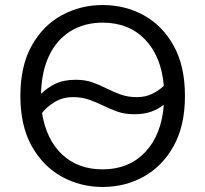

<svg xmlns="http://www.w3.org/2000/svg" viewBox="-20 -728 816 763"><path d="M388 15Q300 15 225.5 -26Q151 -67 106 -147.5Q61 -228 61 -347Q61 -466 106 -546.5Q151 -627 225.5 -667.5Q300 -708 388 -708Q477 -708 551 -667.5Q625 -627 670 -546.5Q715 -466 715 -347Q715 -228 670 -147.5Q625 -67 551 -26Q477 15 388 15ZM524 -342Q559 -342 586.5 -356Q614 -370 631 -387Q621 -504 556.5 -571Q492 -638 388 -638Q315 -638 260 -604Q205 -570 175 -506.5Q145 -443 143 -355Q166 -378 199 -394.5Q232 -411 281 -411Q319 -411 348 -400.5Q377 -390 403.5 -376.5Q430 -363 459 -352.5Q488 -342 524 -342ZM388 -55Q492 -55 557 -123.5Q622 -192 631 -312Q610 -295 581.5 -284.5Q553 -274 513 -274Q476 -274 446.5 -284.5Q417 -295 390.5 -308Q364 -321 335 -331.5Q306 -342 270 -342Q227 -342 194 -320.5Q161 -299 147 -279Q164 -173 227 -114Q290 -55 388 -55Z"/></svg>

Font: Ubuntu Sans
Style: Regular
Weight: 400
Designer: Dalton Maag Ltd
Foundry: Dalton Maag Ltd
Version: Version 1.006; ttfautohint (v1.8.4.7-5d5b)